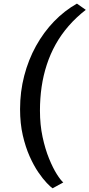

<svg xmlns="http://www.w3.org/2000/svg" viewBox="-20 -877 494 1062"><path d="M91 -273.5Q91 -369.5 114 -458Q137 -546.5 179.2 -622.8Q221.5 -699 279 -758.5Q336.5 -818 405.5 -857L454.5 -822.5Q401 -781 359.5 -733.2Q318 -685.5 288 -631.8Q258 -578 238.8 -519Q219.5 -460 210.2 -396.5Q201 -333 201 -265Q201 -186.5 215.5 -119.2Q230 -52 251.5 0.5Q273 53 294.5 86.8Q316 120.5 330 132L271 164.5Q260 157.5 238.8 135.2Q217.5 113 192.2 76.2Q167 39.5 144 -12Q121 -63.5 106 -128.8Q91 -194 91 -273.5Z"/></svg>

Font: Merriweather 20pt SemiBold
Style: Italic
Weight: 600
Italic angle: -7.8°
Version: Version 2.101